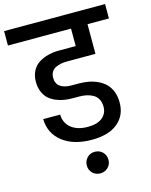

<svg xmlns="http://www.w3.org/2000/svg" viewBox="-162 -828 896 1137"><g transform="rotate(-15 285.5 -259.5)"><path d="M-23.9 -651.9V-740.2H595.2V-651.9H463.9V-470.2H290Q270 -470.2 252.9 -467Q235.8 -463.9 219.7 -456.3Q203.6 -448.7 194.3 -433.8Q185.1 -418.9 185.1 -397.9Q185.1 -359.9 210.9 -343Q236.8 -326.2 277.8 -326.2H323.2Q355 -326.2 383.5 -320.8Q412.1 -315.4 439 -302.7Q465.8 -290 485.1 -271Q504.4 -252 516.1 -222.2Q527.8 -192.4 527.8 -154.8Q527.8 -76.7 472.2 -30.3Q416.5 16.1 313 16.1Q201.7 16.1 134.3 -36.1Q66.9 -88.4 64.9 -176.8H168.9Q169.9 -125.5 207.3 -94.7Q244.6 -64 310.1 -64Q367.7 -64 398.4 -89.1Q429.2 -114.3 429.2 -155.8Q429.2 -181.6 419.2 -200.7Q409.2 -219.7 391.4 -230.5Q373.5 -241.2 351.8 -246.1Q330.1 -251 304.2 -251H265.1Q238.8 -251 214.4 -254.9Q189.9 -258.8 164.8 -269.3Q139.6 -279.8 121.3 -296.1Q103 -312.5 91.6 -339.4Q80.1 -366.2 80.1 -400.9Q80.1 -439 95 -467.5Q109.9 -496.1 136 -512.5Q162.1 -528.8 193.6 -536.9Q225.1 -544.9 261.2 -544.9H362.8V-651.9ZM309.1 221.2Q281.2 221.2 262.2 202.4Q243.2 183.6 243.2 155.8Q243.2 127.4 262.2 108.2Q281.2 88.9 309.1 88.9Q337.9 88.9 356.9 107.9Q376 127 376 155.8Q376 183.6 356.7 202.4Q337.4 221.2 309.1 221.2Z"/></g></svg>

Font: SVN-Poppins Medium
Style: Regular
Weight: 500
Designer: Ninad Kale (Devanagari), Jonny Pinhorn (Latin)
Foundry: Indian Type Foundry
Version: Version 3.002 2017